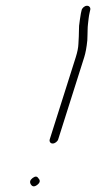

<svg xmlns="http://www.w3.org/2000/svg" viewBox="-20 -690 340 681"><path d="M166.8 -181C170.8 -181 174.8 -182.5 178.7 -185.5C182.7 -188.5 185.3 -192 186.5 -196L278.7 -487C283.5 -502.1 287.2 -522.1 289.7 -547L290.4 -568C290.5 -572.7 290.6 -578.3 290.8 -585C290.9 -591.7 291.3 -598.3 292.1 -605L294.4 -625C295.2 -631.7 296.3 -638.3 297.8 -645L300.3 -656C300.9 -660 299.9 -663.3 297.4 -666C294.9 -668.7 291.6 -669.8 287.5 -669.5C283.4 -669.2 279.5 -667.3 275.8 -664C272.1 -660.7 269.9 -657 269.3 -653L266.8 -642C265.8 -634.7 264.7 -627.3 263.3 -620C262 -612.7 261.1 -605.5 260.5 -598.5C260 -591.5 259.8 -584.5 259.9 -577.5C260 -570.5 259.9 -564.8 259.5 -560.5C259.1 -556.2 258.7 -547.3 258.1 -534C257.6 -520.7 254.4 -505 248.7 -487L156.5 -196C155.3 -192 155.7 -188.5 157.7 -185.5C159.8 -182.5 162.8 -181 166.8 -181ZM95.5 -58.5C86.3 -51.5 84.3 -43.8 89.7 -35.5C95.1 -27.2 102.7 -26.9 112.6 -34.7C122.6 -42.6 123.6 -50.3 115.8 -58C111.5 -65.3 104.7 -65.5 95.5 -58.5Z"/></svg>

Font: Proton
Style: ExBdExtSuIt
Weight: 500
Version: Version 1.017